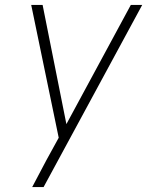

<svg xmlns="http://www.w3.org/2000/svg" viewBox="-20 -540 640 775"><path d="M110 215Q124 188 138.5 161Q153 134 167 107L217 16L106 -520H152L248 -39L508 -520H554L156 215Z"/></svg>

Font: Iosevka Aile Extralight
Style: Italic
Weight: 200
Italic angle: -9°
Designer: Belleve Invis
Foundry: Belleve Invis
Version: Version 31.1.0; ttfautohint (v1.8.4)